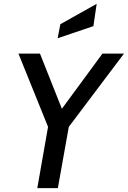

<svg xmlns="http://www.w3.org/2000/svg" viewBox="-20 -979 665 999"><path d="M230 -319 76 -700H188L302 -413L513 -700H625L338 -319L281 0H174ZM294 -853 483 -959 466 -843 280 -780Z"/></svg>

Font: Cabin Medium
Style: Italic
Weight: 500
Italic angle: -7°
Designer: Pablo Impallari
Foundry: Pablo Impallari. http://www.impallari.com Igino Marini. http://www.ikern.com
Version: Version 2.200